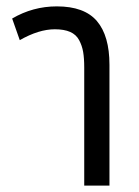

<svg xmlns="http://www.w3.org/2000/svg" viewBox="-20 -582 437 602"><path d="M42 -456.1 18.1 -523.9Q83 -562 158.2 -562Q244.6 -562 283.9 -515.9Q323.2 -469.7 323.2 -378.9V0H244.1V-370.1Q244.1 -399.4 240.7 -419.2Q237.3 -439 228 -456.3Q218.8 -473.6 200 -481.9Q181.2 -490.2 151.9 -490.2Q101.6 -490.2 42 -456.1Z"/></svg>

Font: Noto Sans Thai Looped Condensed
Style: Regular
Weight: 400
Width: 3
Designer: Sasikarn Vongin, Ben Mitchell
Foundry: The Fontpad Ltd
Version: Version 1.00